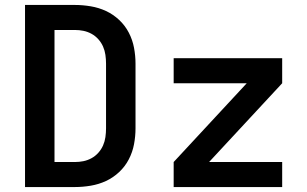

<svg xmlns="http://www.w3.org/2000/svg" viewBox="-20 -755 1240 775"><path d="M81 0V-735H282Q314 -735 346.5 -729.5Q379 -724 408 -710.5Q437 -697 461 -674.5Q485 -652 500 -623Q515 -594 521 -562Q527 -530 527 -498V-237Q527 -205 521 -173Q515 -141 500 -112Q485 -83 461 -60.5Q437 -38 408 -24.5Q379 -11 346.5 -5.5Q314 0 282 0ZM200 -101H282Q300 -101 317 -104.5Q334 -108 349.5 -116.5Q365 -125 377 -138.5Q389 -152 396 -168Q403 -184 405.5 -201.5Q408 -219 408 -237V-498Q408 -516 405.5 -533.5Q403 -551 396 -567Q389 -583 377 -596.5Q365 -610 349.5 -618.5Q334 -627 317 -630.5Q300 -634 282 -634H200ZM681 0V-101L976 -419H681V-520H1119V-419L824 -101H1119V0Z"/></svg>

Font: Iosevka Aile
Style: Bold
Weight: 700
Designer: Belleve Invis
Foundry: Belleve Invis
Version: Version 28.0.1; ttfautohint (v1.8.4)